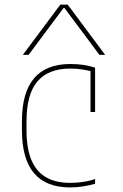

<svg xmlns="http://www.w3.org/2000/svg" viewBox="-20 -810 540 840"><path d="M287 10Q76 10 76 -240V-280Q76 -530 288 -530Q348 -530 396 -514V-320H376V-508L381 -498Q361 -503 336.5 -506.5Q312 -510 288 -510Q191 -510 143.5 -453.5Q96 -397 96 -280V-240Q96 -162 117 -111Q138 -60 180.5 -35Q223 -10 287 -10Q315 -10 343 -14Q371 -18 396 -27V-6Q371 1 343.5 5.5Q316 10 287 10ZM80 -570 244 -790H276L440 -570H415L262 -775H258L105 -570Z"/></svg>

Font: M PLUS Code Latin Thin
Style: Regular
Weight: 250
Designer: Coji Morishita
Foundry: UNDERFOREST DESIGN
Version: Version 1.002; ttfautohint (v1.8.3)